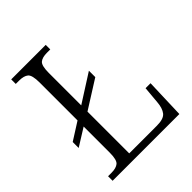

<svg xmlns="http://www.w3.org/2000/svg" viewBox="-199 -835 956 956"><g transform="rotate(-45 279.0 -357.0)"><path d="M39 0V-32H63Q96 -32 112 -45.5Q128 -59 128 -110V-293L35 -235V-277L128 -336V-603Q128 -655 112 -668.5Q96 -682 62 -682H39V-714H282V-682H259Q225 -682 209.5 -668.5Q194 -655 194 -605V-376L343 -471V-426L194 -332V-38H389Q437 -38 453.5 -59Q470 -80 473 -120L481 -210H516L509 0Z"/></g></svg>

Font: Noto Serif Hebrew SemiCondensed Light
Style: Regular
Weight: 300
Width: 4
Designer: Monotype Design Team
Foundry: Monotype Imaging Inc.
Version: Version 2.004; ttfautohint (v1.8.4.7-5d5b)